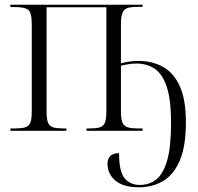

<svg xmlns="http://www.w3.org/2000/svg" viewBox="-20 -556 841 816"><path d="M570 240Q504 240 470.5 211.5Q437 183 437 141Q437 95 486 95Q486 173 509.5 201.5Q533 230 575 230Q614 230 644 206.5Q674 183 690.5 125.5Q707 68 707 -33Q707 -131 689 -186Q671 -241 638 -263.5Q605 -286 560 -286Q541 -286 524.5 -283Q508 -280 494 -277V-81Q494 -49 501 -34Q508 -19 524 -14.5Q540 -10 569 -10H586V0H348V-10H359Q387 -10 403 -14.5Q419 -19 425.5 -34Q432 -49 432 -81V-525H178V-81Q178 -49 184.5 -34Q191 -19 207 -14.5Q223 -10 252 -10H262V0H24V-10H42Q70 -10 86 -14.5Q102 -19 108.5 -34Q115 -49 115 -81V-454Q115 -503 99.5 -514.5Q84 -526 43 -526H24V-536H586V-527H567Q539 -527 523.5 -522.5Q508 -518 501 -502.5Q494 -487 494 -455V-287Q509 -291 527.5 -294Q546 -297 569 -297Q626 -297 671.5 -272.5Q717 -248 743.5 -191Q770 -134 770 -36Q770 66 744 126.5Q718 187 673 213.5Q628 240 570 240Z"/></svg>

Font: Noto Serif Display SemiCondensed Light
Style: Regular
Weight: 300
Width: 4
Designer: Monotype Design Team
Foundry: Monotype Imaging Inc.
Version: Version 2.009